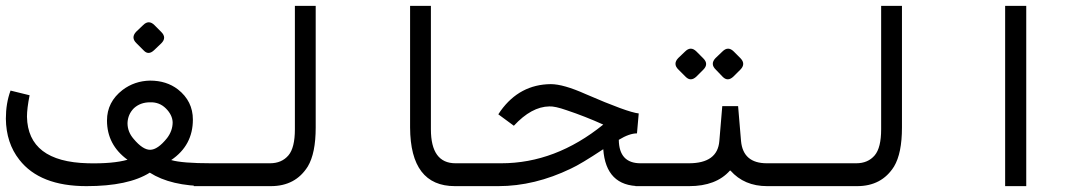

<svg xmlns="http://www.w3.org/2000/svg" viewBox="-168 -635 3688 655"><path d="M288 -161Q319 -124 344 -124Q370 -124 402 -164Q421 -189 421 -218Q420 -243 398 -265Q376 -287 344 -286Q311 -286 289 -266Q268 -245 267 -215Q267 -185 288 -161ZM-102 -90Q-147 -147 -148 -230Q-148 -283 -132 -326L-67 -310Q-76 -265 -76 -237Q-73 -83 132 -78Q217 -76 267 -90Q197 -141 197 -224Q197 -287 250 -328Q291 -359 344 -360Q400 -360 439 -330Q490 -290 490 -227Q490 -139 416 -89Q453 -78 553 -78H572V0H538Q415 0 343 -46Q270 0 127 0Q-32 0 -102 -90ZM358.8 -549.4 382.3 -525.8Q401.6 -506.6 382.3 -487.3L357.7 -463.8Q338.4 -445.6 322.4 -462.7L297.8 -487.3Q277.5 -506.6 296.7 -526.9L320.3 -549.4Q339.5 -568.6 358.8 -549.4Z M909 -200Q909 -112 882 -67Q840 0 756 0H493V-78H753Q793 -78 816 -105Q838 -131 838 -194V-615H909Z M1231 -200V-615H1302V-194Q1302 -78 1386 -78H1519V0H1384Q1232 0 1231 -200Z M2011 -248 2005 -180Q1979 -180 1943 -158Q1944 -78 2017 -78H2021V0H2015Q1899 0 1890 -126Q1813 -75 1780 -60Q1656 0 1532 0H1500V-78H1542Q1727 -78 1890 -210Q1828 -238 1765 -259Q1725 -273 1706 -272Q1645 -271 1585 -206L1532 -245L1540 -257Q1605 -347 1711 -348Q1754 -348 1830 -314Q1973 -252 2011 -248Z M2322 -53Q2275 0 2183 0H2000V-78H2182Q2280 -78 2286 -154L2296 -273H2350L2360 -154Q2367 -78 2448 -78H2521V0H2449Q2371 0 2324 -53H2323ZM2335.1 -459.4 2358.6 -435.8Q2376.8 -416.6 2357.6 -397.3L2334 -373.8Q2314.8 -355.6 2297.7 -372.7L2274.1 -397.3Q2253.8 -416.6 2273 -436.9L2296.6 -459.4Q2315.8 -478.6 2335.1 -459.4ZM2207.8 -459.4 2231.3 -435.8Q2250.6 -416.6 2231.3 -397.3L2207.8 -373.8Q2188.5 -355.6 2171.4 -372.7L2146.8 -397.3Q2126.5 -416.6 2145.7 -436.9L2169.3 -459.4Q2188.5 -478.6 2207.8 -459.4Z M2909 -200Q2909 -112 2882 -67Q2840 0 2756 0H2493V-78H2753Q2793 -78 2816 -105Q2838 -131 2838 -194V-615H2909Z M3261 -615H3333V0H3261Z"/></svg>

Font: Vazir Code FD
Style: Code-FD
Weight: 400
Foundry: DejaVu fonts team - Redesigned by Saber Rastikerdar
Version: Version 1.1.2